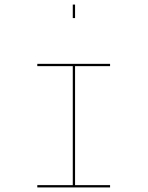

<svg xmlns="http://www.w3.org/2000/svg" viewBox="-20 -909 645 839"><path d="M461 -90H143V-100H298V-620H143V-630H461V-620H308V-100H461ZM308 -830H298V-889H308Z"/></svg>

Font: Bungee Hairline
Style: Regular
Weight: 400
Designer: David Jonathan Ross
Foundry: David Jonathan Ross
Version: Version 1.001;PS 1.0;hotconv 1.0.72;makeotf.lib2.5.5900